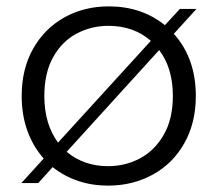

<svg xmlns="http://www.w3.org/2000/svg" viewBox="-20 -574 682 602"><path d="M525 -468Q594 -391 594 -273Q594 -189 558 -125Q522 -61 459 -26.5Q396 8 319 8Q219 8 145 -50L100 0H47L117 -77Q84 -114 66 -163.5Q48 -213 48 -273Q48 -358 84 -421.5Q120 -485 182 -519.5Q244 -554 321 -554Q424 -554 497 -495L544 -546H596ZM119 -273Q119 -185 162 -127L453 -446Q399 -493 320 -493Q266 -493 220 -468.5Q174 -444 146.5 -394.5Q119 -345 119 -273ZM522 -273Q522 -361 479 -417L189 -98Q243 -53 319 -53Q373 -53 419 -77.5Q465 -102 493.5 -151.5Q522 -201 522 -273Z"/></svg>

Font: A Bank Premium Light
Style: Regular
Weight: 300
Designer: Ninad Kale (Devanagari), Jonny Pinhorn (Latin), Htun Naung (Myanmar)
Foundry: Indian Type Foundry
Version: 4.004